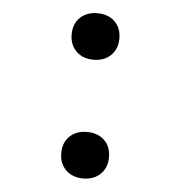

<svg xmlns="http://www.w3.org/2000/svg" viewBox="-44 -572 588 625"><g transform="rotate(5 250.0 -260.0)"><path d="M250 -378Q215 -378 193.5 -399Q172 -420 172 -454Q172 -489 193.5 -509.5Q215 -530 250 -530Q285 -530 306.5 -509.5Q328 -489 328 -454Q328 -420 306.5 -399Q285 -378 250 -378ZM250 10Q215 10 193.5 -11Q172 -32 172 -66Q172 -101 193.5 -121.5Q215 -142 250 -142Q285 -142 306.5 -121.5Q328 -101 328 -66Q328 -32 306.5 -11Q285 10 250 10Z"/></g></svg>

Font: M PLUS 1 Code
Style: Regular
Weight: 400
Designer: Coji Morishita
Foundry: UNDERFOREST DESIGN
Version: Version 1.005